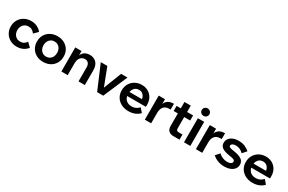

<svg xmlns="http://www.w3.org/2000/svg" viewBox="152 -2101 5214 3473"><g transform="rotate(30 2759.0 -364.5)"><path d="M452 -166 534 -86Q495 -37 439.5 -10.5Q384 16 313 16Q235 16 173 -18.5Q111 -53 75.5 -113.5Q40 -174 40 -251Q40 -329 76 -389.5Q112 -450 174.5 -484.5Q237 -519 316 -519Q385 -519 440 -492.5Q495 -466 534 -418L452 -337Q431 -369 398.5 -389Q366 -409 323 -409Q280 -409 247 -389Q214 -369 195 -333Q176 -297 176 -251Q176 -206 195 -170Q214 -134 247 -114Q280 -94 323 -94Q367 -94 399 -114Q431 -134 452 -166Z M865 16Q783 16 720 -18.5Q657 -53 622 -113.5Q587 -174 587 -251Q587 -330 622 -390Q657 -450 720 -484.5Q783 -519 865 -519Q947 -519 1010 -484.5Q1073 -450 1108 -390Q1143 -330 1143 -252Q1143 -174 1108 -113.5Q1073 -53 1010 -18.5Q947 16 865 16ZM865 -94Q907 -94 939 -114Q971 -134 989 -169.5Q1007 -205 1007 -251Q1007 -298 989 -333.5Q971 -369 939 -389Q907 -409 865 -409Q823 -409 791 -389Q759 -369 741 -333.5Q723 -298 723 -251Q723 -205 741 -169.5Q759 -134 791 -114Q823 -94 865 -94Z M1731 0H1599V-291Q1599 -350 1572 -379.5Q1545 -409 1499 -409Q1467 -409 1438 -392Q1409 -375 1391 -339Q1373 -303 1373 -244V0H1241V-503H1372V-347H1356Q1365 -414 1393.5 -451.5Q1422 -489 1460.5 -504Q1499 -519 1537 -519Q1627 -519 1679 -464Q1731 -409 1731 -304Z M2116 0H1988L1774 -503H1911L2069 -91H2038L2198 -503H2331Z M2808 -157 2878 -76Q2840 -33 2780.5 -8.5Q2721 16 2649 16Q2562 16 2496 -18Q2430 -52 2393 -112Q2356 -172 2356 -251Q2356 -330 2391.5 -390.5Q2427 -451 2488.5 -485Q2550 -519 2627 -519Q2702 -519 2760.5 -485.5Q2819 -452 2852 -393Q2885 -334 2885 -256V-250H2756V-264Q2756 -310 2739.5 -344Q2723 -378 2694.5 -397Q2666 -416 2627 -416Q2586 -416 2555 -396.5Q2524 -377 2506.5 -340.5Q2489 -304 2489 -254Q2489 -201 2510.5 -163.5Q2532 -126 2569.5 -106.5Q2607 -87 2656 -87Q2746 -87 2808 -157ZM2885 -211H2441V-295H2869L2885 -256Z M3297 -512V-392H3270Q3223 -392 3189 -373.5Q3155 -355 3135.5 -316Q3116 -277 3116 -215V0H2984V-503H3115V-340H3099Q3108 -407 3136.5 -444Q3165 -481 3203.5 -496.5Q3242 -512 3279 -512Z M3708 0H3582Q3514 0 3479.5 -34.5Q3445 -69 3445 -137V-636H3577V-160Q3577 -133 3589 -120.5Q3601 -108 3627 -108H3708ZM3702 -397H3357V-503H3702Z M3934 0H3802V-503H3934ZM3868 -590Q3835 -590 3811.5 -612.5Q3788 -635 3788 -667Q3788 -701 3811.5 -723Q3835 -745 3868 -745Q3902 -745 3925 -722.5Q3948 -700 3948 -667Q3948 -635 3925 -612.5Q3902 -590 3868 -590Z M4364 -512V-392H4337Q4290 -392 4256 -373.5Q4222 -355 4202.5 -316Q4183 -277 4183 -215V0H4051V-503H4182V-340H4166Q4175 -407 4203.5 -444Q4232 -481 4270.5 -496.5Q4309 -512 4346 -512Z M4402 -75 4474 -157Q4508 -123 4555.5 -103Q4603 -83 4653 -83Q4699 -83 4726.5 -100Q4754 -117 4754 -142Q4754 -168 4729.5 -180.5Q4705 -193 4639 -202Q4529 -218 4478 -253.5Q4427 -289 4427 -352Q4427 -402 4455 -439.5Q4483 -477 4533 -498Q4583 -519 4646 -519Q4721 -519 4778.5 -495Q4836 -471 4877 -432L4805 -350Q4774 -382 4733.5 -401Q4693 -420 4647 -420Q4604 -420 4578.5 -404Q4553 -388 4553 -364Q4553 -343 4578 -332Q4603 -321 4666 -313Q4774 -297 4828 -260Q4882 -223 4882 -153Q4882 -102 4852 -63.5Q4822 -25 4769.5 -4.5Q4717 16 4647 16Q4572 16 4509 -9Q4446 -34 4402 -75Z M5400 -157 5470 -76Q5432 -33 5372.5 -8.5Q5313 16 5241 16Q5154 16 5088 -18Q5022 -52 4985 -112Q4948 -172 4948 -251Q4948 -330 4983.5 -390.5Q5019 -451 5080.5 -485Q5142 -519 5219 -519Q5294 -519 5352.5 -485.5Q5411 -452 5444 -393Q5477 -334 5477 -256V-250H5348V-264Q5348 -310 5331.5 -344Q5315 -378 5286.5 -397Q5258 -416 5219 -416Q5178 -416 5147 -396.5Q5116 -377 5098.5 -340.5Q5081 -304 5081 -254Q5081 -201 5102.5 -163.5Q5124 -126 5161.5 -106.5Q5199 -87 5248 -87Q5338 -87 5400 -157ZM5477 -211H5033V-295H5461L5477 -256Z"/></g></svg>

Font: Wix Madefor Display
Style: Bold
Weight: 700
Designer: Dalton Maag Ltd
Foundry: Dalton Maag Ltd
Version: Version 3.100